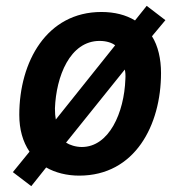

<svg xmlns="http://www.w3.org/2000/svg" viewBox="-20 -592 617 657"><path d="M87 45 138 -19C169 -1 209 9 251 9C442 9 531 -164 531 -342C531 -390 521 -435 500 -468L546 -523L482 -572L442 -522C411 -541 372 -551 327 -551C140 -551 46 -381 46 -199C46 -149 58 -107 81 -73L24 -3ZM374 -437 171 -183C169 -193 168 -206 168 -221C172 -330 219 -452 321 -452C345 -452 364 -445 374 -437ZM260 -89C239 -89 218 -96 206 -104L407 -354C409 -346 410 -334 409 -321C405 -206 353 -89 260 -89Z"/></svg>

Font: Noto Sans SemiBold
Style: Italic
Weight: 600
Italic angle: -12°
Designer: Monotype Design Team
Foundry: Monotype Imaging Inc.
Version: Version 2.013